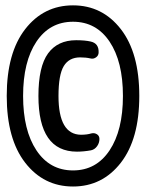

<svg xmlns="http://www.w3.org/2000/svg" viewBox="-20 -720 540 710"><path d="M317.4 -226.6Q329.1 -229.5 338.4 -223.6Q347.7 -217.8 347.7 -206.1Q347.7 -191.4 338.9 -179.2Q330.1 -167 316.4 -164.1Q289.1 -159.2 264.6 -159.2Q122.1 -159.2 122.1 -365.2Q122.1 -473.6 157.7 -522.5Q193.4 -571.3 261.7 -571.3Q293.9 -571.3 315.4 -566.4Q345.7 -559.6 344.7 -526.4Q344.7 -514.6 335 -507.8Q325.2 -501 314.5 -503.9Q297.9 -507.8 276.4 -507.8Q235.4 -507.8 215.8 -475.6Q196.3 -443.4 196.3 -365.2Q196.3 -222.7 279.3 -221.7Q301.8 -221.7 317.4 -226.6ZM114.7 -164.1Q164.1 -89.8 250 -89.8Q335.9 -89.8 385.3 -164.1Q434.6 -238.3 434.6 -365.2Q434.6 -492.2 385.3 -565.9Q335.9 -639.6 250 -639.6Q164.1 -639.6 114.7 -565.9Q65.4 -492.2 65.4 -365.2Q65.4 -238.3 114.7 -164.1ZM73.2 -612.3Q141.6 -700.2 250 -700.2Q358.4 -700.2 426.8 -612.3Q495.1 -524.4 495.1 -365.2Q495.1 -206.1 426.8 -118.2Q358.4 -30.3 250 -30.3Q141.6 -30.3 73.2 -118.2Q4.9 -206.1 4.9 -365.2Q4.9 -524.4 73.2 -612.3Z"/></svg>

Font: Rounded-X Mgen+ 2m bold
Style: Bold
Weight: 700
Designer: [Source Han Sans]
Ryoko NISHIZUKA  (kana & ideographs); Paul D. Hunt (Latin, Greek & Cyrillic); Wenlong ZHANG  (bopomofo
Version: Version 1.059.20150602